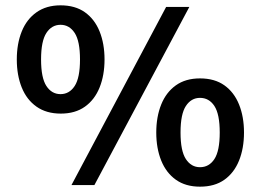

<svg xmlns="http://www.w3.org/2000/svg" viewBox="-20 -694 977 720"><path d="M248 0 603 -668H690L334 0ZM208 -268Q154 -268 117 -294Q80 -320 61.5 -366Q43 -412 43 -471Q43 -530 61.5 -576Q80 -622 117 -648Q154 -674 207 -674Q262 -674 298.5 -648Q335 -622 353.5 -576Q372 -530 372 -471Q372 -412 353.5 -366Q335 -320 298.5 -294Q262 -268 208 -268ZM207 -341Q240 -341 260 -371.5Q280 -402 280 -471Q280 -540 260 -570.5Q240 -601 207 -601Q174 -601 154 -570.5Q134 -540 134 -471Q134 -402 154 -371.5Q174 -341 207 -341ZM730 6Q676 6 639.5 -20Q603 -46 584.5 -92Q566 -138 566 -197Q566 -256 584.5 -302Q603 -348 639.5 -374Q676 -400 730 -400Q785 -400 821.5 -374Q858 -348 876.5 -302Q895 -256 895 -197Q895 -138 876.5 -92Q858 -46 821.5 -20Q785 6 730 6ZM730 -67Q764 -67 784 -97.5Q804 -128 804 -197Q804 -266 784 -296.5Q764 -327 730 -327Q697 -327 677 -296.5Q657 -266 657 -197Q657 -128 677 -97.5Q697 -67 730 -67Z"/></svg>

Font: Gantari SemiBold
Style: Regular
Weight: 600
Designer: Anugrah Pasau
Foundry: Lafontype
Version: Version 1.000; ttfautohint (v1.8.3)